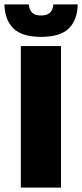

<svg xmlns="http://www.w3.org/2000/svg" viewBox="-42 -847 371 867"><path d="M233.5 0H52V-639H233.5ZM143.5 -680.5Q57 -680.5 18.2 -719Q-20.5 -757.5 -22 -827H88Q89.5 -804 102.5 -790.5Q115.5 -777 143.5 -777Q171 -777 184.2 -790.2Q197.5 -803.5 199 -827H309Q307.5 -757.5 269.2 -719Q231 -680.5 143.5 -680.5Z"/></svg>

Font: Anek Latin Medium ExtraBold
Style: Regular
Weight: 800
Version: Version 1.003